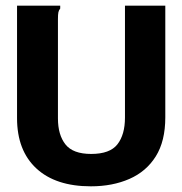

<svg xmlns="http://www.w3.org/2000/svg" viewBox="-20 -643 640 676"><path d="M300 13Q176 13 108 -50Q40 -113 40 -227V-623H192V-613Q187 -607 185.5 -599.5Q184 -592 184 -576V-226Q184 -168 210.5 -134.5Q237 -101 301 -101Q367 -101 393.5 -135Q420 -169 420 -229V-623H562V-230Q562 -146 528.5 -92.5Q495 -39 435.5 -13Q376 13 300 13Z"/></svg>

Font: Inconsolata Expanded Black
Style: Regular
Weight: 900
Width: 7
Monospace: yes
Designer: Raph Levien, Cyreal, Brenton Simpson
Foundry: Raph Levien, Cyreal, Google
Version: Version 3.001; ttfautohint (v1.8.2.53-6de2)